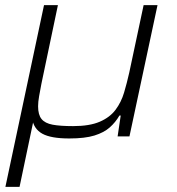

<svg xmlns="http://www.w3.org/2000/svg" viewBox="-20 -530 687 746"><path d="M1 196 151 -510H205L141 -205Q136 -179 132 -156.5Q128 -134 128 -117Q128 -84 141.5 -67.5Q155 -51 184.5 -45.5Q214 -40 264 -40Q328 -40 367.5 -57Q407 -74 429 -103.5Q451 -133 462 -170Q473 -207 482 -247L538 -510H592L483 0H437L449 -81H444Q429 -55 406.5 -35Q384 -15 347 -3.5Q310 8 249 8Q178 8 144.5 -10.5Q111 -29 105 -69L115 -85L56 196Z"/></svg>

Font: Saira SemiExpanded Light
Style: Italic
Weight: 300
Width: 6
Italic angle: -12°
Designer: Hector Gatti with collaboration of the Omnibus-Type team
Foundry: Omnibus-Type
Version: Version 1.101